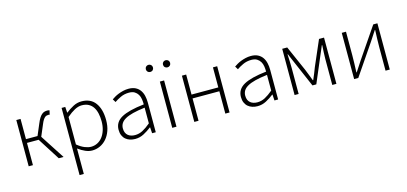

<svg xmlns="http://www.w3.org/2000/svg" viewBox="-73 -1190 4077 1925"><g transform="rotate(-15 1966.0 -227.5)"><path d="M92 0V-480H136V-270H256L306 -388Q319 -420 332 -440.5Q345 -461 358.5 -472.5Q372 -484 386 -488Q400 -492 416 -492Q429 -492 439 -488L429 -445Q424 -447 421.5 -447Q419 -447 414 -447Q405 -447 396 -444.5Q387 -442 378 -434Q369 -426 359.5 -411Q350 -396 340 -371L290 -253L454 0H404L257 -231H136V0Z M562 217V-480H600L604 -420H607Q642 -448 683.5 -470Q725 -492 770 -492Q866 -492 914 -425.5Q962 -359 962 -247Q962 -186 945 -138Q928 -90 898.5 -56.5Q869 -23 830.5 -5.5Q792 12 750 12Q716 12 680 -3.5Q644 -19 606 -47V217ZM748 -27Q784 -27 815 -43Q846 -59 868 -88Q890 -117 902.5 -157.5Q915 -198 915 -247Q915 -291 906.5 -329Q898 -367 880 -394.5Q862 -422 833 -437.5Q804 -453 763 -453Q727 -453 688.5 -432.5Q650 -412 606 -374V-89Q648 -55 684 -41Q720 -27 748 -27Z M1196 12Q1167 12 1142 4Q1117 -4 1098 -20Q1079 -36 1068 -61Q1057 -86 1057 -120Q1057 -200 1131.5 -241.5Q1206 -283 1367 -301Q1367 -328 1363 -355.5Q1359 -383 1346 -404.5Q1333 -426 1311 -439.5Q1289 -453 1253 -453Q1205 -453 1165 -434Q1125 -415 1100 -397L1080 -430Q1093 -439 1111.5 -450Q1130 -461 1153 -470Q1176 -479 1203 -485.5Q1230 -492 1259 -492Q1301 -492 1330 -477.5Q1359 -463 1377 -438Q1395 -413 1403 -379.5Q1411 -346 1411 -307V0H1373L1369 -62H1366Q1329 -33 1286.5 -10.5Q1244 12 1196 12ZM1204 -26Q1246 -26 1284 -46Q1322 -66 1367 -104V-267Q1293 -258 1242 -245Q1191 -232 1160 -214Q1129 -196 1115.5 -173Q1102 -150 1102 -122Q1102 -96 1110 -78Q1118 -60 1132 -48.5Q1146 -37 1164.5 -31.5Q1183 -26 1204 -26Z M1582 0V-480H1626V0ZM1515 -598Q1499 -598 1488.5 -608.5Q1478 -619 1478 -635Q1478 -651 1488.5 -661.5Q1499 -672 1515 -672Q1531 -672 1541.5 -661.5Q1552 -651 1552 -635Q1552 -619 1541.5 -608.5Q1531 -598 1515 -598ZM1693 -598Q1677 -598 1666.5 -608.5Q1656 -619 1656 -635Q1656 -651 1666.5 -661.5Q1677 -672 1693 -672Q1709 -672 1719.5 -661.5Q1730 -651 1730 -635Q1730 -619 1719.5 -608.5Q1709 -598 1693 -598Z M1811 0V-480H1855V-272H2133V-480H2177V0H2133V-232H1855V0Z M2466 12Q2437 12 2412 4Q2387 -4 2368 -20Q2349 -36 2338 -61Q2327 -86 2327 -120Q2327 -200 2401.5 -241.5Q2476 -283 2637 -301Q2637 -328 2633 -355.5Q2629 -383 2616 -404.5Q2603 -426 2581 -439.5Q2559 -453 2523 -453Q2475 -453 2435 -434Q2395 -415 2370 -397L2350 -430Q2363 -439 2381.5 -450Q2400 -461 2423 -470Q2446 -479 2473 -485.5Q2500 -492 2529 -492Q2571 -492 2600 -477.5Q2629 -463 2647 -438Q2665 -413 2673 -379.5Q2681 -346 2681 -307V0H2643L2639 -62H2636Q2599 -33 2556.5 -10.5Q2514 12 2466 12ZM2474 -26Q2516 -26 2554 -46Q2592 -66 2637 -104V-267Q2563 -258 2512 -245Q2461 -232 2430 -214Q2399 -196 2385.5 -173Q2372 -150 2372 -122Q2372 -96 2380 -78Q2388 -60 2402 -48.5Q2416 -37 2434.5 -31.5Q2453 -26 2474 -26Z M2852 0V-480H2904L3019 -219Q3031 -188 3043.5 -157.5Q3056 -127 3067 -96H3071Q3084 -127 3097 -157.5Q3110 -188 3121 -219L3234 -480H3286V0H3243V-272Q3243 -300 3245 -338.5Q3247 -377 3249 -412H3245Q3234 -386 3223.5 -361Q3213 -336 3202 -311L3090 -47H3050L2936 -311Q2925 -336 2914.5 -361Q2904 -386 2893 -412H2889Q2891 -377 2892.5 -338.5Q2894 -300 2894 -272V0Z M3470 0V-480H3514V-240Q3514 -201 3512.5 -154Q3511 -107 3509 -59H3513Q3527 -82 3547 -111Q3567 -140 3581 -163L3797 -480H3840V0H3796V-240Q3796 -280 3797.5 -326.5Q3799 -373 3801 -421H3797Q3783 -398 3763 -369Q3743 -340 3729 -317L3513 0Z"/></g></svg>

Font: CV Source Sans Light
Style: Regular
Weight: 300
Designer: Paul D. Hunt
Foundry: Adobe Systems Incorporated
Version: Version 3.001